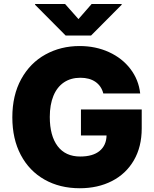

<svg xmlns="http://www.w3.org/2000/svg" viewBox="-20 -952 789 981"><path d="M390.6 -554.7Q341.8 -554.7 306.6 -531Q271.5 -507.3 252.9 -462.2Q234.4 -417 234.4 -354.5Q234.4 -258.3 274.4 -205.3Q314.5 -152.3 389.6 -152.3Q454.6 -152.3 489 -180.9Q523.4 -209.5 524.4 -259.8H393.6V-392.6H704.1V-295.9Q704.1 -201.7 663.8 -132.6Q623.5 -63.5 551.8 -26.9Q480 9.8 387.7 9.8Q285.6 9.8 207.5 -34.4Q129.4 -78.6 86.2 -160.4Q43 -242.2 43 -352.5Q43 -465.3 88.4 -547.9Q133.8 -630.4 212.2 -673.6Q290.5 -716.8 386.7 -716.8Q468.8 -716.8 536.6 -685.8Q604.5 -654.8 646.5 -599.6Q688.5 -544.4 696.3 -474.6H507.8Q498 -512.7 467.8 -533.7Q437.5 -554.7 390.6 -554.7ZM380.9 -854.5 448.2 -931.6H601.6V-927.7L445.3 -770.5H315.4L159.2 -927.7V-931.6H312.5Z"/></svg>

Font: Pretendard GOV Black
Style: Regular
Weight: 900
Designer: Base glyphs from Inter by Rasmus Andersson; Hangeul glyphs from Noto Sans CJK(Source Han Sans) by Jang Soo-young and Kan
Foundry: Kil Hyung-jin
Version: Version 1.309